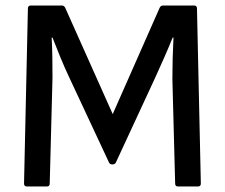

<svg xmlns="http://www.w3.org/2000/svg" viewBox="-20 -675 814 695"><path d="M77 0Q67 0 67 -11L81 -644Q81 -655 91 -655H204Q212 -655 216 -647L388 -262L558 -647Q562 -655 570 -655H683Q693 -655 693 -644L707 -11Q707 0 697 0H624Q614 0 614 -11L604 -389Q604 -426 605 -463.5Q606 -501 608 -539H605Q590 -502 573.5 -464.5Q557 -427 540 -390L400 -88Q397 -80 388 -80H385Q377 -80 374 -88L231 -394Q214 -430 199 -466.5Q184 -503 170 -539H167Q169 -503 169.5 -465.5Q170 -428 170 -392L160 -11Q160 0 150 0Z"/></svg>

Font: Sofia Sans Medium
Style: Regular
Weight: 500
Designer: Botio Nikoltchev, Ani Petrova
Foundry: lettersoup
Version: Version 4.101; ttfautohint (v1.8.4.7-5d5b)